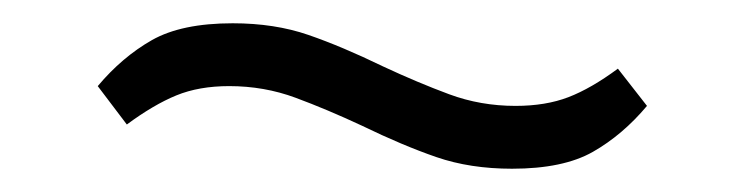

<svg xmlns="http://www.w3.org/2000/svg" viewBox="-20 -389 640 165"><path d="M420 -244Q384 -244 355 -254Q326 -264 291 -281Q261 -295 234 -305Q207 -315 177 -315Q151 -315 131.5 -307Q112 -299 89 -282L64 -315Q85 -340 110.5 -354.5Q136 -369 180 -369Q216 -369 245 -359Q274 -349 309 -332Q339 -318 366 -308Q393 -298 423 -298Q449 -298 468.5 -305.5Q488 -313 511 -330L536 -298Q515 -273 489.5 -258.5Q464 -244 420 -244Z"/></svg>

Font: IBM Plex Serif
Style: Regular
Weight: 400
Designer: Mike Abbink, Paul van der Laan, Pieter van Rosmalen
Foundry: Bold Monday
Version: Version 2.6